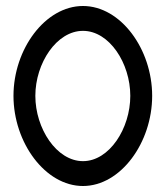

<svg xmlns="http://www.w3.org/2000/svg" viewBox="-20 -610 552 641"><path d="M98 -290C98 -399 169 -507 257 -507C345 -507 415 -399 415 -290C415 -181 345 -72 257 -72C169 -72 98 -181 98 -290ZM25 -290C25 -134 131 11 257 11C383 11 488 -134 488 -290C488 -446 383 -590 257 -590C131 -590 25 -446 25 -290Z"/></svg>

Font: Charger
Style: Regular
Weight: 400
Designer: Jasper
Foundry: Cannot Into Space Fonts
Version: Version 0.98